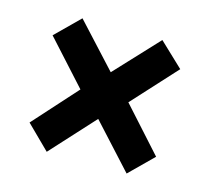

<svg xmlns="http://www.w3.org/2000/svg" viewBox="-72 -651 650 596"><g transform="rotate(15 253.5 -353.0)"><path d="M381 -567 458 -494 329 -353 456 -212 381 -138 252 -279 124 -139 49 -213 175 -353 48 -493 124 -568 252 -429Z"/></g></svg>

Font: Noto Sans Display SemiCondensed
Style: Regular
Weight: 400
Width: 4
Version: Version 2.003